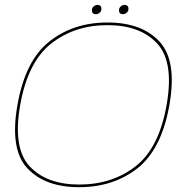

<svg xmlns="http://www.w3.org/2000/svg" viewBox="-20 -774 794 798"><path d="M309 4Q167 4 93.5 -74.8Q20 -153.5 52.5 -337.5Q84.5 -521.5 184.5 -601Q284.5 -680.5 427 -680.5Q569.5 -680.5 643 -601Q716.5 -521.5 684 -337.5Q651.5 -153.5 551.5 -74.8Q451.5 4 309 4ZM309.5 -7Q446.5 -7 543.8 -83Q641 -159 672.5 -337.8Q704 -516.5 633.5 -593Q563 -669.5 426.5 -669.5Q290 -669.5 192.8 -593Q95.5 -516.5 64 -337.8Q32.5 -159 103 -83Q173.5 -7 309.5 -7ZM491 -715Q474.5 -715 474.5 -731Q474.5 -740.5 481.5 -747Q488.5 -753.5 497.5 -753.5Q514 -753.5 514 -737Q514 -728 506.8 -721.5Q499.5 -715 491 -715ZM378.5 -715Q362 -715 362 -731Q362 -740.5 369 -747Q376 -753.5 385 -753.5Q401.5 -753.5 401.5 -737Q401.5 -728 394.5 -721.5Q387.5 -715 378.5 -715Z"/></svg>

Font: Anybody ExtraExpanded Thin
Style: Italic
Weight: 100
Width: 8
Italic angle: -10°
Designer: Tyler Finck
Foundry: Etcetera Type Company
Version: Version 1.010; ttfautohint (v1.8.3) -l 8 -r 50 -G 200 -x 14 